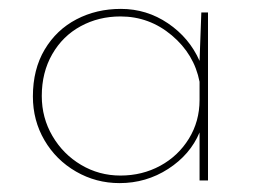

<svg xmlns="http://www.w3.org/2000/svg" viewBox="-20 -406 582 432"><path d="M448 -378V0H429V-108Q408 -58 358.5 -26Q309 6 249 6Q196 6 151 -20Q106 -46 80 -90.5Q54 -135 54 -189Q54 -250 80.5 -294.5Q107 -339 152 -362.5Q197 -386 252 -386Q310 -386 358 -353.5Q406 -321 429 -269L433 -378ZM429 -181V-222Q417 -284 366.5 -326.5Q316 -369 251 -369Q202 -369 161.5 -347Q121 -325 97.5 -284Q74 -243 74 -190Q74 -141 98 -100Q122 -59 162.5 -35Q203 -11 251 -11Q300 -11 340.5 -33Q381 -55 405 -94Q429 -133 429 -181Z"/></svg>

Font: Josefin Sans Thin
Style: Regular
Weight: 250
Designer: Santiago Orozco
Foundry: Typemade
Version: Version 2.000